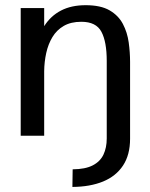

<svg xmlns="http://www.w3.org/2000/svg" viewBox="-20 -531 586 751"><path d="M263.2 200.2 264.2 131.3Q314 130.9 343 115.7Q372.1 100.6 384.8 73.5Q397.5 46.4 397.5 10.7V-293Q397.5 -367.7 376.7 -406.7Q356 -445.8 298.3 -445.8Q257.3 -445.8 229.5 -429.7Q201.7 -413.6 185.1 -386Q168.5 -358.4 160.9 -324Q153.3 -289.6 152.8 -252.4V0H61V-499.5H152.8V-428.7Q178.2 -468.8 218.5 -489.7Q258.8 -510.7 314.9 -510.7Q374 -510.7 408.7 -490.5Q443.4 -470.2 460.7 -437.3Q478 -404.3 483.4 -365.2Q488.8 -326.2 488.8 -288.6V11.7Q488.8 74.7 461.2 116.5Q433.6 158.2 383.1 179Q332.5 199.7 263.2 200.2Z"/></svg>

Font: Pontano Sans Medium
Style: Regular
Weight: 500
Designer: Vernon Adams
Foundry: Vernon Adams
Version: Version 2.001